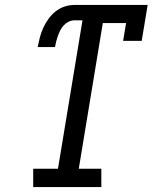

<svg xmlns="http://www.w3.org/2000/svg" viewBox="-20 -755 640 775"><path d="M114 0V-74H214L313 -673H280Q269 -673 257.5 -667.5Q246 -662 237.5 -653Q229 -644 223.5 -633Q218 -622 214 -611Q210 -600 207 -588.5Q204 -577 202 -565H132Q136 -585 141 -604.5Q146 -624 154.5 -642.5Q163 -661 175.5 -678.5Q188 -696 204.5 -709Q221 -722 240.5 -728.5Q260 -735 280 -735H576L552 -590H477L489 -662H395L298 -74H389V0Z"/></svg>

Font: Iosevka HT Extended
Style: Italic
Weight: 400
Width: 7
Italic angle: -9°
Monospace: yes
Designer: Belleve Invis
Foundry: Belleve Invis
Version: Version 32.3.0; ttfautohint (v1.8.4)